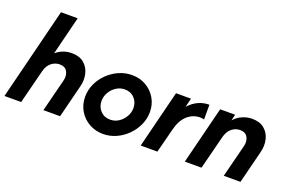

<svg xmlns="http://www.w3.org/2000/svg" viewBox="-94 -980 1974 1306"><g transform="rotate(20 893.0 -326.5)"><path d="M-6.2 0 160.4 -666.7H281.2L211.8 -388.2Q261.1 -430.6 325.7 -430.6Q381.9 -430.6 414.9 -402.4Q447.9 -374.3 458.3 -330.2Q468.8 -286.1 456.2 -237.5L396.5 0H275.7L335.4 -236.1Q345.1 -273.6 329.5 -302.1Q313.9 -330.6 273.6 -330.6Q242.4 -330.6 214.9 -309.4Q187.5 -288.2 176.4 -243.1L114.6 0Z M710.4 13.9Q656.2 13.9 610.8 -11.5Q565.3 -36.8 538.2 -81.6Q511.1 -126.4 511.1 -183.3Q511.1 -231.9 531.2 -276.4Q551.4 -320.8 586.8 -355.6Q622.2 -390.3 667.4 -410.4Q712.5 -430.6 762.5 -430.6Q819.4 -430.6 864.2 -404.5Q909 -378.5 935.1 -334Q961.1 -289.6 961.1 -234.7Q961.1 -186.1 940.6 -141.3Q920.1 -96.5 885.1 -61.5Q850 -26.4 804.9 -6.2Q759.7 13.9 710.4 13.9ZM722.9 -94.4Q756.9 -94.4 784.7 -112.5Q812.5 -130.6 829.5 -160.1Q846.5 -189.6 846.5 -222.2Q846.5 -263.9 819.4 -293.1Q792.4 -322.2 749.3 -322.2Q716 -322.2 687.8 -304.2Q659.7 -286.1 642.7 -256.9Q625.7 -227.8 625.7 -194.4Q625.7 -152.1 653.1 -123.3Q680.6 -94.4 722.9 -94.4Z M979.9 0 1084 -416.7H1192.4L1176.4 -352.1Q1238.9 -420.8 1324.3 -420.8V-313.9Q1311.8 -318.1 1295.1 -318.1Q1244.4 -318.1 1204.2 -283Q1163.9 -247.9 1145.8 -175.7L1100.7 0Z M1299.3 0 1403.5 -416.7H1511.8L1501.4 -372.2Q1528.5 -402.1 1562.2 -416.3Q1595.8 -430.6 1631.2 -430.6Q1687.5 -430.6 1720.5 -402.4Q1753.5 -374.3 1763.9 -330.2Q1774.3 -286.1 1761.8 -237.5L1702.1 0H1581.2L1641 -236.1Q1650.7 -273.6 1635.1 -302.1Q1619.4 -330.6 1579.2 -330.6Q1547.9 -330.6 1520.8 -309.4Q1493.7 -288.2 1481.9 -243.1L1420.1 0Z"/></g></svg>

Font: Afacad
Style: Bold Italic
Weight: 700
Italic angle: -14°
Designer: Kristian Moeller
Foundry: Dicotype
Version: Version 1.000; ttfautohint (v1.8.4.7-5d5b)